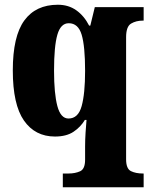

<svg xmlns="http://www.w3.org/2000/svg" viewBox="-20 -566 635 810"><path d="M245 224V166H269Q297 166 318 156.5Q339 147 339 108V52Q339 24 341 -7Q343 -38 345 -60H338Q320 -30 290 -10Q260 10 212 10Q128 10 81 -57.5Q34 -125 34 -269Q34 -413 82.5 -479.5Q131 -546 224 -546Q269 -546 302 -522.5Q335 -499 356 -458H361L380 -536H586V-479H582Q554 -479 533 -466.5Q512 -454 512 -409V106Q512 146 532.5 156Q553 166 583 166H586V224ZM269 -66Q310 -66 324.5 -118.5Q339 -171 339 -267Q339 -371 324.5 -419.5Q310 -468 270 -468Q236 -468 222 -419.5Q208 -371 208 -268Q208 -171 222 -118.5Q236 -66 269 -66Z"/></svg>

Font: Noto Serif Thai Condensed Black
Style: Regular
Weight: 900
Width: 3
Designer: Monotype Design Team
Foundry: Monotype Imaging Inc.
Version: Version 2.002; ttfautohint (v1.8.4.7-5d5b)